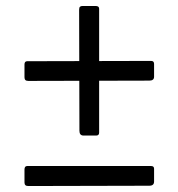

<svg xmlns="http://www.w3.org/2000/svg" viewBox="-20 -687 597 643"><path d="M496 -79Q496 -65 480 -65L75 -64Q68 -64 65 -67Q62 -70 62 -76V-119Q62 -131 71 -131H486Q496 -131 496 -122ZM496 -430Q496 -417 480 -417L75 -416Q68 -416 65 -419Q62 -422 62 -428V-471Q62 -482 71 -482L486 -483Q496 -483 496 -473ZM260 -233Q246 -233 246 -249L245 -654Q245 -662 248 -664.5Q251 -667 257 -667H300Q312 -667 312 -658V-243Q312 -233 302 -233Z"/></svg>

Font: Libre Franklin
Style: Regular
Weight: 400
Designer: Pablo Impallari, Rodrigo Fuenzalida, Nhung Nguyen
Foundry: Impallari Type
Version: Version 3.000